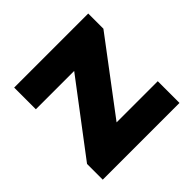

<svg xmlns="http://www.w3.org/2000/svg" viewBox="-140 -661 794 794"><g transform="rotate(-45 257.5 -264.0)"><path d="M240.2 -127H481V0H32.2V-91.8L266.6 -401.4H42.5V-528.3H475.6V-439.5Z"/></g></svg>

Font: Vazir Black UI
Style: Black-UI
Weight: 900
Designer: Saber Rastikerdar
Foundry: Saber Rastikerdar
Version: Version 30.1.0